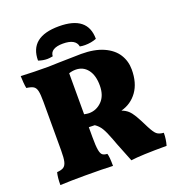

<svg xmlns="http://www.w3.org/2000/svg" viewBox="-156 -1001 1030 1131"><g transform="rotate(-20 359.0 -435.0)"><path d="M708 -78Q708 -38 697 0Q533 0 473 9Q463 -14 426 -109L413 -144Q394 -195 379 -219.5Q364 -244 341 -259Q317 -259 304 -260V-197Q304 -143 308.5 -117.5Q313 -92 323 -84Q333 -76 353 -75Q360 -55 360 3Q303 0 185 0Q99 0 30 3Q30 -45 38 -75Q66 -77 79.5 -86Q93 -95 98.5 -117.5Q104 -140 104 -187V-493Q104 -539 99 -560.5Q94 -582 80.5 -590.5Q67 -599 37 -603Q34 -616 32 -640.5Q30 -665 30 -680Q110 -676 202 -676L266 -678Q389 -681 409 -681Q492 -681 548 -656Q604 -631 631 -588.5Q658 -546 658 -493Q658 -409 620 -356Q582 -303 518 -286Q542 -277 557.5 -263Q573 -249 588.5 -223Q604 -197 630 -144Q650 -105 664.5 -92.5Q679 -80 708 -78ZM449 -469Q449 -533 421 -569Q393 -605 346 -605Q324 -605 304 -598V-341Q324 -337 334 -337Q381 -337 415 -371.5Q449 -406 449 -469ZM341 -879Q521 -879 521 -735Q488 -722 449 -722Q433 -722 417 -725Q408 -775 328 -775Q290 -775 269 -762.5Q248 -750 247 -725Q225 -721 213 -721Q185 -721 157 -731Q157 -879 341 -879Z"/></g></svg>

Font: Vollkorn SC Black
Style: Regular
Weight: 900
Designer: Friedrich Althausen
Foundry: Friedrich Althausen
Version: Version 4.015